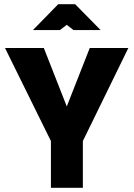

<svg xmlns="http://www.w3.org/2000/svg" viewBox="-20 -900 640 920"><path d="M4 -670 224 -224V0H377V-224L595 -670H410L300 -390L190 -670ZM138 -756H267L300 -781L332 -756H462L340 -880H259Z"/></svg>

Font: LT Wave Mono Black
Style: Regular
Weight: 900
Designer: Daniel Lyons
Version: Version 2.5 (Glyphs App)